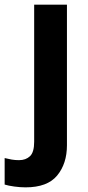

<svg xmlns="http://www.w3.org/2000/svg" viewBox="-75 -632 380 826"><path d="M35 174Q12 174 -13.5 170.5Q-39 167 -55 162V48Q-39 52 -24.5 54.5Q-10 57 7 57Q36 57 54 40Q72 23 72 -22V-612H213V-7Q213 72 171 123Q129 174 35 174Z"/></svg>

Font: Noto Sans Malayalam UI SemiCondensed
Style: Bold
Weight: 700
Width: 4
Designer: Jelle Bosma - Monotype Design Team
Foundry: Monotype Imaging Inc.
Version: Version 2.104; ttfautohint (v1.8.4.7-5d5b)